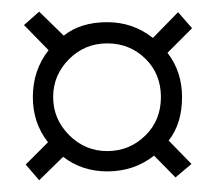

<svg xmlns="http://www.w3.org/2000/svg" viewBox="-20 -472 361 328"><path d="M163.1 -434.1Q207.5 -434.1 241.2 -407.2L284.2 -451.2L308.1 -423.8L266.1 -381.8Q291 -349.6 291 -306.2Q291 -260.7 268.1 -231.9L307.1 -191.9L279.8 -168.9L243.2 -206.1Q209 -179.2 163.1 -179.2Q120.1 -179.2 87.9 -204.1L46.9 -164.1L23.9 -190.9L62 -229Q36.1 -261.7 36.1 -306.2Q36.1 -352.1 63 -386.2L21 -429.2L46.9 -452.1L88.9 -411.1Q117.7 -434.1 163.1 -434.1ZM98.1 -371.1Q70.8 -343.8 70.8 -306.2Q70.8 -268.6 98.1 -241.2Q125.5 -213.9 163.1 -213.9Q201.7 -213.9 229 -241.2Q254.9 -267.1 254.9 -306.2Q254.9 -345.2 229 -371.1Q202.1 -397.9 163.1 -397.9Q125 -397.9 98.1 -371.1Z"/></svg>

Font: Rawengulk
Style: Regular
Weight: 400
Version: Version 0.92